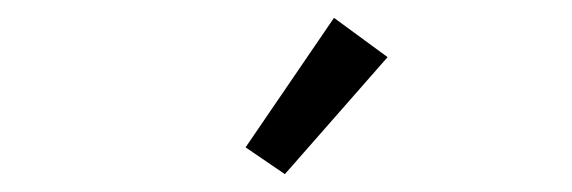

<svg xmlns="http://www.w3.org/2000/svg" viewBox="-20 -717 640 215"><path d="M299 -522 255 -552 354 -697 414 -653Z"/></svg>

Font: Inconsolata Expanded
Style: Regular
Weight: 400
Width: 7
Monospace: yes
Designer: Raph Levien, Cyreal, Brenton Simpson
Foundry: Raph Levien, Cyreal, Google
Version: Version 3.000; ttfautohint (v1.8.2.53-6de2)